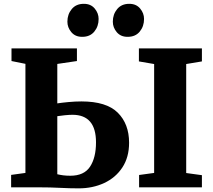

<svg xmlns="http://www.w3.org/2000/svg" viewBox="-20 -1002 1140 1027"><path d="M401 5.5Q354 5.5 301.8 2.8Q249.5 0 188 0H39.5V-66.5L116 -77V-660.5L41.5 -675.5V-743H391.5V-675.5L286.5 -660V-449Q308.5 -452.5 345.2 -456Q382 -459.5 415.5 -459.5Q549.5 -459.5 610 -399.2Q670.5 -339 670.5 -238.5Q670.5 -161 634.5 -106.2Q598.5 -51.5 537.2 -23Q476 5.5 401 5.5ZM356.5 -62Q429.5 -62 461.5 -110.2Q493.5 -158.5 493.5 -240.5Q493.5 -388 367.5 -388Q351 -388 325.8 -385.5Q300.5 -383 286.5 -380.5V-70Q301 -66.5 318 -64.2Q335 -62 356.5 -62ZM804.5 -77V-659.5L723 -673.5V-743H1060V-673.5L976 -659.5V-76.5L1060 -65V0H724V-66ZM419 -805Q382.5 -805 361.5 -830Q340.5 -855 340.5 -886Q340.5 -925.5 363.8 -953.5Q387 -981.5 428 -981.5H429Q465.5 -981.5 486.5 -956.5Q507.5 -931.5 507.5 -900.5Q507.5 -861 484.5 -833Q461.5 -805 420 -805ZM662 -805Q625.5 -805 604.5 -830Q583.5 -855 583.5 -886Q583.5 -925.5 606.8 -953.5Q630 -981.5 671 -981.5H672Q708.5 -981.5 729.5 -956.5Q750.5 -931.5 750.5 -900.5Q750.5 -861 727.5 -833Q704.5 -805 663 -805Z"/></svg>

Font: Merriweather Black
Style: Regular
Weight: 900
Designer: Eben Sorkin
Foundry: Eben Sorkin
Version: Version 2.200;gftools[0.9.31]